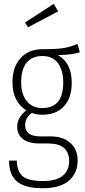

<svg xmlns="http://www.w3.org/2000/svg" viewBox="-20 -792 451 1014"><path d="M264.2 -772 287.1 -731.9 127.9 -647.9 111.8 -672.9ZM389.2 -560.1 401.9 -516.1Q364.3 -502.4 286.1 -501Q358.9 -460 358.9 -355Q358.9 -275.4 317.9 -230.7Q276.9 -186 204.1 -186Q171.9 -186 148.9 -195.8Q112.8 -170.9 112.8 -131.8Q112.8 -71.8 191.9 -71.8H244.1Q313.5 -71.8 351.8 -36.9Q390.1 -2 390.1 55.2Q390.1 122.6 343.5 162.4Q296.9 202.1 206.1 202.1Q111.8 202.1 69.8 166.5Q27.8 130.9 27.8 56.2H68.8Q69.8 113.8 100.1 138.9Q130.4 164.1 206.1 164.1Q277.8 164.1 311.5 136Q345.2 107.9 345.2 58.1Q345.2 13.2 317.6 -10.5Q290 -34.2 236.8 -34.2H190.9Q129.9 -34.2 100.3 -58.3Q70.8 -82.5 70.8 -123Q70.8 -171.9 119.1 -209Q45.9 -254.9 45.9 -357.9Q45.9 -438.5 88.9 -485.4Q131.8 -532.2 205.1 -532.2Q283.2 -532.2 318.6 -538.6Q354 -544.9 389.2 -560.1ZM204.1 -496.1Q147.9 -496.1 119.9 -460.2Q91.8 -424.3 91.8 -357.9Q91.8 -292.5 122.1 -256.8Q152.3 -221.2 203.1 -221.2Q314 -221.2 314 -356Q314 -420.9 286.1 -458.5Q258.3 -496.1 204.1 -496.1Z"/></svg>

Font: Fira Sans Compressed ExtraLight
Style: Regular
Weight: 250
Width: 1
Designer: Carrois Corporate & Edenspiekermann AG
Foundry: Carrois Corporate GbR & Edenspiekermann AG
Version: Version 4.203;PS 004.203;hotconv 1.0.88;makeotf.lib2.5.64775